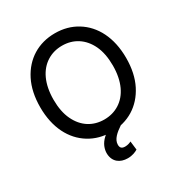

<svg xmlns="http://www.w3.org/2000/svg" viewBox="-214 -892 1193 1260"><g transform="rotate(-30 383.0 -262.0)"><path d="M708.1 -363.6C708.1 -518.1 648.1 -632.1 550.1 -692.1C501.1 -722.3 445.3 -737.2 382.8 -737.2C257.8 -737.2 156.2 -675.1 99.8 -563.2C71.7 -507.5 57.5 -440.7 57.5 -363.6C57.5 -209.2 117.5 -95.2 215.6 -35.2C264.6 -5 320.3 9.9 382.8 9.9C507.8 9.9 609.4 -52.2 665.8 -164.1C693.9 -219.8 708.1 -286.6 708.1 -363.6ZM607.6 -363.6C607.6 -242.9 565.3 -158.7 497.5 -116.1C463.8 -94.8 425.4 -84.2 382.8 -84.2C297.6 -84.2 227.3 -127.1 187.9 -210.6C168 -252.1 158 -303.3 158 -363.6C158 -484.4 200.3 -568.5 268.1 -611.2C301.8 -632.5 340.2 -643.1 382.8 -643.1C468 -643.1 538.4 -600.1 578.1 -516.7C597.7 -475.1 607.6 -424 607.6 -363.6ZM389.2 213.1C423.7 213.1 449.9 201.7 465.9 191.8L458.1 126.1C448.2 131.4 432.2 137.8 411.9 137.8C384.9 137.8 375.7 125 375.7 103.3C375.7 62.5 413.7 30.9 456.7 2.1L402 -30.2C344.1 -3.6 310 29.8 294.7 65.7C287.3 83.8 283.7 101.6 284.4 119.3C286.9 180.4 329.9 213.1 389.2 213.1Z"/></g></svg>

Font: Inter 465
Style: Regular
Weight: 400
Designer: Rasmus Andersson
Foundry: rsms
Version: Version 3.019;Glyphs 3.1.2 (3151)